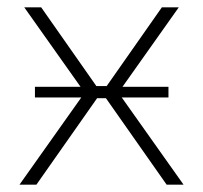

<svg xmlns="http://www.w3.org/2000/svg" viewBox="-20 -502 552 522"><path d="M433 0H479L311 -237H438V-266H313L466 -482H420L270 -268H242L92 -482H46L199 -266H75V-237H201L33 0H79L244 -235H268Z"/></svg>

Font: Exo 2 Extra Light
Style: Regular
Weight: 250
Designer: Natanael Gama
Version: Version 1.001;PS 001.001;hotconv 1.0.88;makeotf.lib2.5.64775